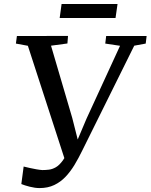

<svg xmlns="http://www.w3.org/2000/svg" viewBox="-20 -922 748 954"><path d="M176.5 12.5Q154.5 12.5 128 5.8Q101.5 -1 86 -7.5L97.5 -94.5Q112.5 -91 128.8 -87.2Q145 -83.5 160.8 -80.8Q176.5 -78 190 -77Q206 -77 223 -79Q240 -81 257.5 -91Q275 -101 292.5 -125.2Q310 -149.5 326.5 -194L308 -111L118.5 -694.5L59 -705.5L64 -743L318 -743.5L315 -706L233.5 -695L339 -336L377 -186H348L409.5 -331.5L576.5 -694.5L503 -705.5L507.5 -743H708.5L704 -705.5L647 -695L388 -172.5Q370.5 -136.5 350.5 -103.2Q330.5 -70 306 -44Q281.5 -18 249.8 -2.8Q218 12.5 176.5 12.5ZM286 -902H564L554 -832.5H276.5Z"/></svg>

Font: Merriweather 48pt
Style: Italic
Weight: 400
Italic angle: -7.8°
Version: Version 2.101